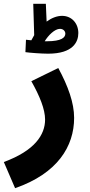

<svg xmlns="http://www.w3.org/2000/svg" viewBox="-56 -755 470 1005"><path d="M196 -474C328 -474 354 -537 354 -582C354 -632 320 -672 269 -672C242 -672 214 -661 188 -642L184 -735H118L123 -571C118 -562 113 -553 108 -544C98 -545 88 -546 80 -547L77 -482C97 -479 159 -474 196 -474ZM258 -604C275 -604 286 -592 286 -579C286 -559 267 -539 189 -539C185 -539 181 -539 178 -539C196 -569 230 -604 258 -604ZM23 230C245 153 332 11 332 -138C332 -217 300 -305 249 -399L108 -330C152 -252 180 -183 180 -129C180 -49 125 34 -36 93Z"/></svg>

Font: Noto Sans Arabic UI SmCn XBd
Style: Regular
Weight: 800
Width: 4
Designer: Monotype Design Team, Nadine Chahine and Nizar Qandah
Foundry: Monotype Imaging Inc.
Version: Version 2.010